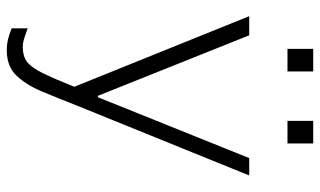

<svg xmlns="http://www.w3.org/2000/svg" viewBox="-204 -530 921 552"><g transform="rotate(90 256.0 -254.5)"><path d="M125 186Q109 186 94 182.5Q79 179 62 172V126Q73 130 88 135Q103 140 116 140Q142 140 158 128Q174 116 190 84Q206 52 230 -8L27 -511H82L256 -76H260L435 -511H485L283 -13Q262 41 243 86Q224 131 197.5 158.5Q171 186 125 186ZM121 -621V-695H186V-621ZM328 -621V-695H393V-621Z"/></g></svg>

Font: Chivo Medium Thin
Style: Regular
Weight: 250
Version: Version 2.002